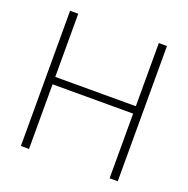

<svg xmlns="http://www.w3.org/2000/svg" viewBox="-130 -852 952 974"><g transform="rotate(20 346.5 -365.0)"><path d="M608 -730V0H564V-349H129V0H85V-730H129V-389H564V-730Z"/></g></svg>

Font: Nacelle UltraLight
Style: Regular
Weight: 200
Designer: Sora Sagano
Foundry: Sora Sagano
Version: Version 1.000;FEAKit 1.0